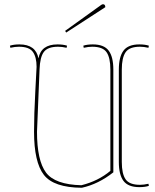

<svg xmlns="http://www.w3.org/2000/svg" viewBox="-20 -873 733 908"><path d="M502 -544Q502 -600 484 -626Q466 -652 416 -652Q398 -652 376 -647L374 -657Q392 -663 419 -663Q472 -663 494 -633.5Q516 -604 516 -544V-58Q445 -2 367 15Q234 14 187.5 -46Q141 -106 141 -250Q141 -331 147 -441.5Q153 -552 153 -557Q153 -603 135.5 -627.5Q118 -652 69 -652Q51 -652 29 -647L27 -657Q45 -663 72 -663Q149 -663 162 -597Q174 -663 252 -663Q279 -663 297 -657L295 -647Q273 -652 255 -652Q206 -652 187.5 -627.5Q169 -603 167 -544Q155 -260 155 -250Q155 -114 197.5 -57Q240 0 365 3Q445 -17 502 -65ZM556 -544V-107Q556 -51 574 -25Q592 1 642 1Q660 1 682 -4L684 6Q666 12 639 12Q586 12 564 -17.5Q542 -47 542 -107V-544Q542 -604 564 -633.5Q586 -663 639 -663Q666 -663 684 -657L682 -647Q660 -652 642 -652Q592 -652 574 -626Q556 -600 556 -544ZM467 -853Q478 -853 478 -839L293 -719L288 -727L459 -850Q464 -853 467 -853Z"/></svg>

Font: Almendra Display
Style: Regular
Weight: 400
Designer: Ana Sanfelippo
Foundry: Ana Sanfelippo
Version: Version 1.004